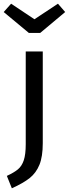

<svg xmlns="http://www.w3.org/2000/svg" viewBox="-46 -805 372 1037"><path d="M185 -32Q185 41 167 85Q149 129 114.5 156.5Q80 184 18 212L-9 145Q30 127 51 109.5Q72 92 82.5 60.5Q93 29 93 -26V-527H185ZM306 -740 171 -627H110L-26 -740L14 -785L140 -701L267 -785Z"/></svg>

Font: Fira GO
Style: Regular
Weight: 400
Designer: Carrois Corporate
Foundry: Carrois Corporate GbR
Version: Version 0.300